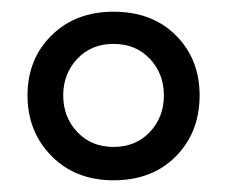

<svg xmlns="http://www.w3.org/2000/svg" viewBox="-20 -749 389 328"><path d="M27 -586Q27 -648 68 -688.5Q109 -729 174 -729Q240 -729 280.5 -688.5Q321 -648 321 -586Q321 -523 280.5 -482Q240 -441 174 -441Q109 -441 68 -482.5Q27 -524 27 -586ZM260 -586Q260 -623 236 -648.5Q212 -674 174 -674Q136 -674 112 -648.5Q88 -623 88 -586Q88 -549 112 -523.5Q136 -498 174 -498Q212 -498 236 -523.5Q260 -549 260 -586Z"/></svg>

Font: Taviraj DemiBold
Style: Regular
Weight: 600
Designer: Katatrad Team
Foundry: CadsonDemak
Version: Version 1.030